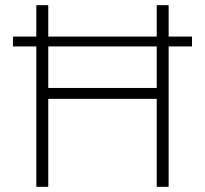

<svg xmlns="http://www.w3.org/2000/svg" viewBox="-20 -720 790 740"><path d="M120 -541H30V-579H120V-700H166V-579H584V-700H630V-579H720V-541H630V0H584V-339H166V0H120ZM584 -381V-541H166V-381Z"/></svg>

Font: PT Root UI Light
Style: Regular
Weight: 300
Designer: Vitaly Kuzmin
Foundry: ParaType Ltd.
Version: Version 2.000G